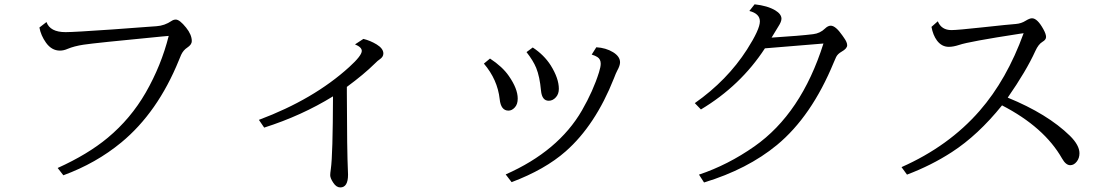

<svg xmlns="http://www.w3.org/2000/svg" viewBox="-20 -796 5040 873"><path d="M191.4 -695.8Q207.5 -649.9 278.3 -649.9Q316.4 -649.9 491.2 -662.1L642.6 -673.3L691.4 -676.8Q728.5 -679.2 760.7 -701.2Q769.5 -707 779.3 -707Q796.9 -707 826.2 -670.4Q852.1 -638.2 852.1 -608.9Q852.1 -593.3 831.5 -579.6Q813.5 -567.9 803.7 -546.9Q802.2 -543.5 793.5 -522.5Q696.8 -284.7 531.7 -148.4Q417 -53.7 268.1 1L242.2 -32.2Q379.4 -94.2 469.7 -169.4Q574.2 -256.3 642.6 -375Q713.4 -498.5 747.1 -632.8L714.8 -629.9Q410.2 -600.6 359.9 -592.8Q317.4 -586.4 287.1 -573.7Q269.5 -565.9 252.4 -565.9Q214.8 -565.9 189 -602.1Q166 -634.3 159.2 -670.9Z M1157.2 -251Q1406.2 -344.2 1567.9 -491.2Q1625 -543 1625 -564.5Q1625 -581.5 1594.2 -594.2L1632.3 -619.1Q1663.1 -611.8 1692.9 -593.8Q1723.1 -575.2 1723.1 -552.7Q1723.1 -537.1 1706.1 -525.9Q1698.2 -521 1684.1 -506.8Q1634.8 -458 1557.1 -400.9V-371.6Q1557.6 -107.4 1562 -16.1Q1562.5 -9.3 1562.5 -2Q1562.5 56.2 1527.3 56.2Q1509.3 56.2 1495.6 35.2Q1481.4 14.2 1481.4 0.5Q1481.4 -7.8 1484.4 -28.8Q1493.2 -90.3 1494.1 -357.9Q1351.6 -270 1181.2 -215.8Z M2208 -529.8Q2264.6 -492.7 2293.5 -450.7Q2334 -392.6 2334 -347.7Q2334 -321.8 2320.8 -307.6Q2307.6 -293 2292 -293Q2257.3 -293 2252 -345.2Q2242.2 -434.1 2180.2 -506.8ZM2402.3 -580.1Q2453.6 -546.4 2483.9 -499Q2521 -439.5 2521 -392.1Q2521 -368.7 2507.8 -354Q2493.7 -337.9 2475.1 -337.9Q2444.3 -337.9 2439.9 -383.8Q2434.1 -447.8 2418 -487.3Q2404.3 -520.5 2374 -559.1ZM2279.3 -2.9Q2519 -108.9 2626 -293.9Q2677.2 -382.8 2703.6 -467.3Q2711.4 -492.2 2711.4 -506.3Q2711.4 -526.9 2696.3 -536.6Q2686.5 -543 2670.4 -547.9L2691.4 -581.1Q2734.9 -578.6 2767.6 -558.6Q2799.3 -539.1 2799.3 -512.7Q2799.3 -497.6 2786.1 -474.1Q2780.8 -464.4 2771.5 -439.9Q2687 -226.6 2552.2 -107.9Q2458 -24.9 2306.2 32.2Z M3139.2 -327.1Q3286.6 -430.7 3376.5 -570.8Q3435.1 -662.6 3435.1 -698.7Q3435.1 -733.9 3387.2 -746.1L3411.1 -776.4Q3469.7 -770 3504.9 -749Q3533.2 -731.9 3533.2 -710.9Q3533.2 -697.3 3519.5 -676.3Q3507.8 -657.7 3488.3 -625Q3619.1 -633.3 3677.2 -640.6Q3709 -644.5 3731 -666Q3744.6 -679.2 3757.3 -679.2Q3779.3 -679.2 3810.1 -634.8Q3816.9 -625 3817.9 -623.5Q3832 -604 3832 -590.3Q3832 -575.2 3806.6 -561Q3788.6 -550.8 3781.7 -536.6Q3779.3 -532.7 3771 -512.2Q3669.9 -266.6 3512.7 -136.7Q3378.9 -26.4 3181.2 33.7L3158.2 -2Q3289.6 -45.9 3410.2 -130.4Q3623.5 -279.8 3724.1 -598.1L3458 -576.2Q3347.2 -406.2 3167 -298.3Z M4244.1 -699.2Q4260.3 -659.2 4306.2 -659.2Q4333 -659.2 4444.8 -671.4Q4570.3 -685.1 4599.1 -687Q4623.5 -689 4643.6 -701.7Q4661.6 -712.9 4672.4 -712.9Q4696.8 -712.9 4724.1 -663.1Q4736.3 -641.1 4736.3 -627.9Q4736.3 -615.2 4720.2 -606Q4701.7 -595.2 4687.5 -564Q4646.5 -473.6 4562 -352.1Q4742.7 -278.3 4844.7 -178.7Q4888.2 -135.7 4888.2 -99.1Q4888.2 -77.1 4876 -61.5Q4863.3 -44.9 4846.2 -44.9Q4826.2 -44.9 4809.1 -75.2Q4728 -217.8 4536.1 -316.9Q4427.2 -181.6 4308.1 -104.5Q4214.8 -43.9 4104 -2L4079.1 -36.1Q4293.9 -131.3 4434.1 -292Q4558.1 -434.1 4634.3 -645L4617.2 -642.6Q4384.8 -606.9 4341.3 -591.8Q4314.5 -583 4294.4 -583Q4261.7 -583 4240.2 -611.8Q4222.2 -636.2 4215.3 -673.8Z"/></svg>

Font: BIZ UDMincho
Style: Regular
Weight: 400
Monospace: yes
Designer: TypeBank Co., Ltd.
Foundry: Morisawa Inc.
Version: Version 1.06